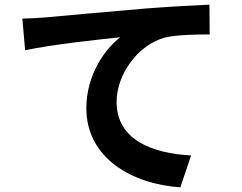

<svg xmlns="http://www.w3.org/2000/svg" viewBox="-20 -766 1040 825"><path d="M76 -686 88 -550C203 -575 412 -597 497 -606C431 -556 351 -444 351 -301C351 -87 547 25 755 39L801 -98C634 -107 481 -165 481 -328C481 -445 571 -573 690 -605C743 -617 828 -618 881 -618L880 -746C811 -743 702 -737 600 -729C419 -713 255 -699 173 -691C153 -689 115 -687 76 -686Z"/></svg>

Font: Noto Sans Mono CJK JP Bold
Style: Regular
Weight: 700
Designer: Ryoko NISHIZUKA (kana & ideographs); Paul D. Hunt (Latin, Greek & Cyrillic); Wenlong ZHANG (bopomofo); Sandoll Communica
Foundry: Adobe Systems Incorporated
Version: Version 1.004;PS 1.004;hotconv 1.0.82;makeotf.lib2.5.63406